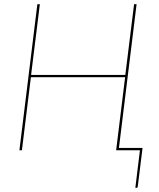

<svg xmlns="http://www.w3.org/2000/svg" viewBox="-20 -720 762 920"><path d="M536.5 0 579.5 -350H128L85 0H73L159 -700H171L129 -361H580.5L622.5 -700H634.5L548.5 0L550 -11H663L640 174.5Q639 180 634 180H628.5L650.5 0Z"/></svg>

Font: Lato Hairline
Style: Italic
Weight: 100
Italic angle: -7°
Designer: Lukasz Dziedzic
Foundry: tyPoland Lukasz Dziedzic
Version: Version 2.007; 2014-02-27